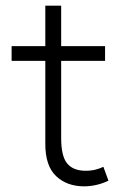

<svg xmlns="http://www.w3.org/2000/svg" viewBox="-20 -643 450 678"><path d="M277 15Q216.5 15 178.2 -21Q140 -57 140 -135V-623H196V-480H351V-428H196V-155Q196 -91.5 217.2 -65.8Q238.5 -40 282.5 -40Q301.5 -40 317.2 -44Q333 -48 345 -54L363 -5Q343.5 4.5 321.2 9.8Q299 15 277 15ZM21 -428V-480H153V-428Z"/></svg>

Font: Geologica Thin Roman Thin
Style: Regular
Weight: 250
Version: Version 1.010;gftools[0.9.28]